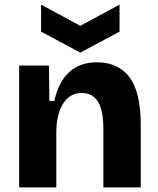

<svg xmlns="http://www.w3.org/2000/svg" viewBox="-20 -812 685 832"><path d="M63 0V-528H192L194 -374H215Q253 -542 400 -542Q493 -542 541.5 -477Q590 -412 590 -269V0H428V-251Q428 -334 404.5 -371.5Q381 -409 335 -409Q297 -409 272.5 -386Q248 -363 236 -325Q224 -287 224 -241V0ZM158 -792 328 -700 498 -792V-675L328 -584L158 -675Z"/></svg>

Font: Bricolage Grotesque 12pt ExtraBold
Style: Regular
Weight: 800
Designer: Mathieu Triay
Foundry: Atelier Triay
Version: Version 1.001; ttfautohint (v1.8.4.7-5d5b);gftools[0.9.33.de